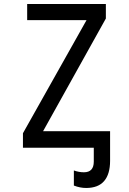

<svg xmlns="http://www.w3.org/2000/svg" viewBox="-20 -734 640 954"><path d="M527 65Q527 131 497.5 165.5Q468 200 408 200Q378 200 347 188V113Q372 122 397 122Q446 122 446 69V0H94V-72L410 -634H115V-714H506V-642L194 -82H527Z"/></svg>

Font: Noto Sans Mono UI
Style: Regular
Weight: 400
Monospace: yes
Designer: Monotype Design team
Foundry: Monotype Imaging Inc.
Version: Version 1.000